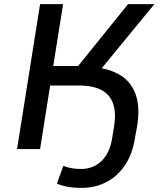

<svg xmlns="http://www.w3.org/2000/svg" viewBox="-20 -725 781 934"><path d="M377 189Q339 189 308.5 183.5Q278 178 257 168L288 82Q305 89 327 93Q349 97 375 97Q432 97 473 59Q514 21 526 -55L534 -105Q546 -173 531 -218.5Q516 -264 474.5 -286.5Q433 -309 363 -309H224L175 0H63L175 -705H287L239 -404H381L344 -384L603 -705H731L451 -364L434 -398Q512 -392 565 -359.5Q618 -327 640 -265.5Q662 -204 647 -111L637 -56Q625 23 588.5 78Q552 133 497 161Q442 189 377 189Z"/></svg>

Font: Nunito Sans 7pt SemiBold
Style: Italic
Weight: 600
Italic angle: -9°
Designer: Vernon Adams
Foundry: Vernon Adams
Version: Version 3.101;gftools[0.9.27]